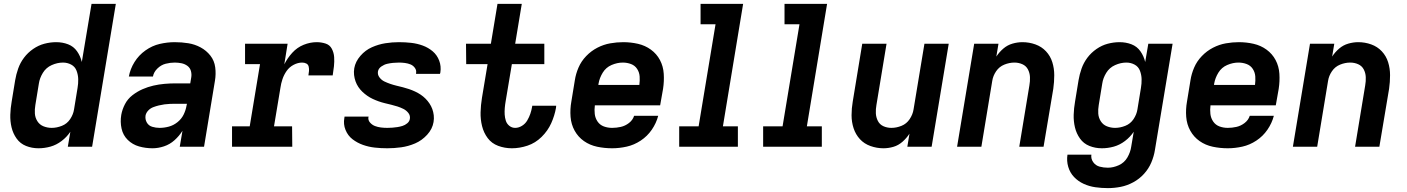

<svg xmlns="http://www.w3.org/2000/svg" viewBox="-20 -755 7240 988"><path d="M178 8Q209 8 239.5 -0.5Q270 -9 297 -29.5Q324 -50 342 -77L329 0H454L576 -735H451L401 -436Q394 -466 376.5 -491Q359 -516 330.5 -527Q302 -538 269 -538Q239 -538 208.5 -530Q178 -522 150.5 -503Q123 -484 103.5 -458Q84 -432 73.5 -402Q63 -372 58 -342L40 -232Q34 -198 33 -164.5Q32 -131 39.5 -99.5Q47 -68 65.5 -42Q84 -16 114 -4Q144 8 178 8ZM246 -97Q224 -97 204 -105Q184 -113 172.5 -131Q161 -149 159.5 -170.5Q158 -192 162 -215L180 -325Q184 -353 200.5 -380Q217 -407 246 -420Q275 -433 304 -433Q327 -433 346.5 -422.5Q366 -412 374 -391Q382 -370 382.5 -347.5Q383 -325 379 -302L361 -192Q357 -166 341 -142Q325 -118 298.5 -107.5Q272 -97 246 -97Z M765 8Q794 8 824 -2Q854 -12 878 -33.5Q902 -55 919 -82L905 0H1030L1086 -339Q1092 -374 1087.5 -408.5Q1083 -443 1062.5 -469Q1042 -495 1012.5 -511Q983 -527 949 -532.5Q915 -538 879 -538Q841 -538 802 -529Q763 -520 728.5 -495.5Q694 -471 672 -435.5Q650 -400 643 -361H767Q771 -384 790 -402.5Q809 -421 832.5 -427Q856 -433 879 -433Q897 -433 914 -429.5Q931 -426 944.5 -416Q958 -406 962.5 -389.5Q967 -373 964 -356L959 -326H884Q855 -326 826.5 -323.5Q798 -321 769.5 -314.5Q741 -308 713.5 -296Q686 -284 661.5 -265Q637 -246 623 -219Q609 -192 604 -164Q598 -128 605.5 -93.5Q613 -59 637.5 -35Q662 -11 695.5 -1.5Q729 8 765 8ZM801 -97Q782 -97 763.5 -102.5Q745 -108 735.5 -124.5Q726 -141 729 -161Q732 -175 743 -186.5Q754 -198 768.5 -203.5Q783 -209 797.5 -212.5Q812 -216 826.5 -218Q841 -220 855.5 -220.5Q870 -221 884 -221H942L940 -212Q936 -188 925 -165.5Q914 -143 893.5 -126.5Q873 -110 849 -103.5Q825 -97 801 -97Z M1174 0H1484L1483 -105H1390L1423 -303Q1426 -325 1433.5 -347.5Q1441 -370 1455 -390Q1469 -410 1491 -421.5Q1513 -433 1535 -433Q1547 -433 1556.5 -428Q1566 -423 1568.5 -412Q1571 -401 1570 -389.5Q1569 -378 1567 -367H1692Q1696 -391 1698.5 -414.5Q1701 -438 1699.5 -461Q1698 -484 1687.5 -504Q1677 -524 1655 -531Q1633 -538 1610 -538Q1576 -538 1542.5 -524.5Q1509 -511 1484 -483.5Q1459 -456 1443 -424L1460 -530H1241V-425H1318L1265 -105H1174Z M1973 8Q2008 8 2044.5 3Q2081 -2 2116 -17Q2151 -32 2178 -61.5Q2205 -91 2211 -127Q2214 -145 2212 -162Q2210 -179 2204.5 -194Q2199 -209 2190 -222.5Q2181 -236 2169.5 -247.5Q2158 -259 2144.5 -268Q2131 -277 2116 -284Q2101 -291 2085 -296.5Q2069 -302 2053 -306Q2037 -310 2020.5 -314Q2004 -318 1988 -323.5Q1972 -329 1957.5 -336Q1943 -343 1932.5 -357Q1922 -371 1925 -388Q1928 -403 1942.5 -413Q1957 -423 1972 -426.5Q1987 -430 2002.5 -431.5Q2018 -433 2033 -433Q2048 -433 2063.5 -431Q2079 -429 2092.5 -423.5Q2106 -418 2115 -405.5Q2124 -393 2121 -378V-375H2244Q2245 -379 2246 -382Q2251 -414 2240 -443Q2229 -472 2206.5 -491Q2184 -510 2155.5 -520.5Q2127 -531 2096 -534.5Q2065 -538 2033 -538Q1998 -538 1963 -532.5Q1928 -527 1894 -512Q1860 -497 1834.5 -467.5Q1809 -438 1803 -404Q1800 -386 1802 -369Q1804 -352 1809.5 -336.5Q1815 -321 1824 -307.5Q1833 -294 1844.5 -283Q1856 -272 1869.5 -262.5Q1883 -253 1898 -246Q1913 -239 1928.5 -233.5Q1944 -228 1960.5 -224Q1977 -220 1993.5 -216Q2010 -212 2025.5 -207Q2041 -202 2056 -194.5Q2071 -187 2081.5 -173.5Q2092 -160 2089 -143Q2087 -130 2075.5 -120.5Q2064 -111 2051 -107Q2038 -103 2025 -101Q2012 -99 1999 -98Q1986 -97 1973 -97Q1956 -97 1940 -99Q1924 -101 1909.5 -106.5Q1895 -112 1884 -124.5Q1873 -137 1876 -153Q1876 -154 1877 -155H1753Q1752 -152 1752 -148Q1746 -116 1758 -86.5Q1770 -57 1794 -38.5Q1818 -20 1847.5 -9.5Q1877 1 1908.5 4.5Q1940 8 1973 8Z M2614 8Q2654 8 2694.5 -5.5Q2735 -19 2767 -50.5Q2799 -82 2816.5 -121Q2834 -160 2841 -200Q2842 -206 2842 -211H2719Q2718 -208 2718 -205Q2715 -187 2709 -169.5Q2703 -152 2693 -135Q2683 -118 2666 -107.5Q2649 -97 2631 -97Q2614 -97 2601 -107.5Q2588 -118 2583 -133.5Q2578 -149 2577 -165.5Q2576 -182 2577.5 -199.5Q2579 -217 2582 -234L2614 -425H2781V-530H2631L2665 -735H2540L2506 -530H2378L2379 -425H2489L2460 -251Q2454 -214 2453 -177.5Q2452 -141 2460.5 -106.5Q2469 -72 2489.5 -44.5Q2510 -17 2543.5 -4.5Q2577 8 2614 8Z M3130 8Q3167 8 3205 -0.5Q3243 -9 3277 -31.5Q3311 -54 3334 -87.5Q3357 -121 3367 -159H3243Q3236 -137 3216.5 -122Q3197 -107 3174.5 -102Q3152 -97 3130 -97Q3107 -97 3087 -104.5Q3067 -112 3055 -129.5Q3043 -147 3040.5 -168.5Q3038 -190 3041 -213H3377L3392 -298Q3398 -337 3395.5 -375.5Q3393 -414 3376 -446Q3359 -478 3329.5 -499.5Q3300 -521 3263 -529.5Q3226 -538 3187 -538Q3154 -538 3120 -532Q3086 -526 3054 -509.5Q3022 -493 2996.5 -466.5Q2971 -440 2957 -407.5Q2943 -375 2938 -342L2920 -232Q2913 -193 2916 -154Q2919 -115 2937 -82.5Q2955 -50 2985 -29Q3015 -8 3052.5 0Q3090 8 3130 8ZM3059 -318 3060 -325Q3065 -354 3081.5 -381Q3098 -408 3127 -420.5Q3156 -433 3185 -433Q3207 -433 3227 -425.5Q3247 -418 3258.5 -400.5Q3270 -383 3271.5 -361.5Q3273 -340 3270 -318Z M3475 0H3777V-105H3700L3804 -735H3585V-630H3662L3575 -105H3475Z M3907 0H4209V-105H4132L4236 -735H4017V-630H4094L4007 -105H3907Z M4526 8Q4552 8 4577.5 0.5Q4603 -7 4624 -25.5Q4645 -44 4660 -67L4649 0H4774L4862 -530H4737L4681 -192Q4677 -166 4661 -142Q4645 -118 4619 -107.5Q4593 -97 4567 -97Q4545 -97 4526 -105.5Q4507 -114 4497.5 -132.5Q4488 -151 4487 -172Q4486 -193 4490 -215L4542 -530H4417L4368 -232Q4362 -197 4362 -162Q4362 -127 4372.5 -95Q4383 -63 4405 -39Q4427 -15 4459.5 -3.5Q4492 8 4526 8Z M4905 0H5030L5086 -339Q5090 -365 5106 -388.5Q5122 -412 5148 -422.5Q5174 -433 5200 -433Q5222 -433 5241 -424.5Q5260 -416 5269.5 -398Q5279 -380 5280 -358.5Q5281 -337 5277 -315L5225 0H5350L5400 -298Q5405 -333 5405 -368Q5405 -403 5395 -435Q5385 -467 5362.5 -491Q5340 -515 5308 -526.5Q5276 -538 5241 -538Q5216 -538 5190 -530.5Q5164 -523 5143 -505Q5122 -487 5107 -464L5118 -530H4993Z M5681 213Q5714 213 5747 206.5Q5780 200 5811.5 183Q5843 166 5867 139.5Q5891 113 5904.5 81Q5918 49 5923 17L6014 -530H5889L5873 -436Q5866 -466 5848.5 -491Q5831 -516 5802.5 -527Q5774 -538 5741 -538Q5711 -538 5680.5 -530Q5650 -522 5622.5 -503Q5595 -484 5575.5 -458Q5556 -432 5545.5 -402Q5535 -372 5530 -342L5512 -232Q5506 -198 5505 -164.5Q5504 -131 5511.5 -99.5Q5519 -68 5537.5 -42Q5556 -16 5586 -4Q5616 8 5650 8Q5681 8 5711.5 -0.5Q5742 -9 5769 -29.5Q5796 -50 5814 -77L5801 0Q5797 28 5781.5 55Q5766 82 5737.5 95Q5709 108 5681 108Q5659 108 5638.5 102.5Q5618 97 5605.5 79.5Q5593 62 5596 41H5473Q5468 73 5477 103.5Q5486 134 5507 156Q5528 178 5556.5 191Q5585 204 5616.5 208.5Q5648 213 5681 213ZM5718 -97Q5696 -97 5676 -105Q5656 -113 5644.5 -131Q5633 -149 5631.5 -170.5Q5630 -192 5634 -215L5652 -325Q5656 -353 5672.5 -380Q5689 -407 5718 -420Q5747 -433 5776 -433Q5799 -433 5818.5 -422.5Q5838 -412 5846 -391Q5854 -370 5854.5 -347.5Q5855 -325 5851 -302L5833 -192Q5829 -166 5813 -142Q5797 -118 5770.5 -107.5Q5744 -97 5718 -97Z M6298 8Q6335 8 6373 -0.5Q6411 -9 6445 -31.5Q6479 -54 6502 -87.5Q6525 -121 6535 -159H6411Q6404 -137 6384.5 -122Q6365 -107 6342.5 -102Q6320 -97 6298 -97Q6275 -97 6255 -104.5Q6235 -112 6223 -129.5Q6211 -147 6208.5 -168.5Q6206 -190 6209 -213H6545L6560 -298Q6566 -337 6563.5 -375.5Q6561 -414 6544 -446Q6527 -478 6497.5 -499.5Q6468 -521 6431 -529.5Q6394 -538 6355 -538Q6322 -538 6288 -532Q6254 -526 6222 -509.5Q6190 -493 6164.5 -466.5Q6139 -440 6125 -407.5Q6111 -375 6106 -342L6088 -232Q6081 -193 6084 -154Q6087 -115 6105 -82.5Q6123 -50 6153 -29Q6183 -8 6220.5 0Q6258 8 6298 8ZM6227 -318 6228 -325Q6233 -354 6249.5 -381Q6266 -408 6295 -420.5Q6324 -433 6353 -433Q6375 -433 6395 -425.5Q6415 -418 6426.5 -400.5Q6438 -383 6439.5 -361.5Q6441 -340 6438 -318Z M6633 0H6758L6814 -339Q6818 -365 6834 -388.5Q6850 -412 6876 -422.5Q6902 -433 6928 -433Q6950 -433 6969 -424.5Q6988 -416 6997.5 -398Q7007 -380 7008 -358.5Q7009 -337 7005 -315L6953 0H7078L7128 -298Q7133 -333 7133 -368Q7133 -403 7123 -435Q7113 -467 7090.5 -491Q7068 -515 7036 -526.5Q7004 -538 6969 -538Q6944 -538 6918 -530.5Q6892 -523 6871 -505Q6850 -487 6835 -464L6846 -530H6721Z"/></svg>

Font: Iosevka Sparkle Oblique
Style: Bold
Weight: 700
Italic angle: -9°
Designer: Belleve Invis
Foundry: Belleve Invis
Version: Version 4.5.0; ttfautohint (v1.8.3)